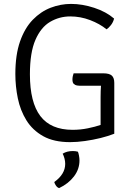

<svg xmlns="http://www.w3.org/2000/svg" viewBox="-20 -715 676 982"><path d="M494.5 -216.5Q494.5 -253 496.5 -276.5H387Q382.5 -276.5 373.8 -277.8Q365 -279 357.8 -285.5Q350.5 -292 350.5 -308.5Q350.5 -316.5 352.2 -325Q354 -333.5 356.5 -340H508Q539 -340 551.8 -328.5Q564.5 -317 564.5 -291V-31Q534 -19 494.8 -9.2Q455.5 0.5 414.8 6.2Q374 12 338.5 12Q255.5 12 201 -18.5Q146.5 -49 115.2 -99.5Q84 -150 71.2 -211.8Q58.5 -273.5 58.5 -336.5Q58.5 -434.5 82.5 -503Q106.5 -571.5 147.5 -613.8Q188.5 -656 239.2 -675.5Q290 -695 343.5 -695Q401 -695 462 -675Q523 -655 563.5 -620Q559 -601.5 547.5 -586.8Q536 -572 525 -565Q490 -593.5 440.8 -612.2Q391.5 -631 339.5 -631Q284 -631 236.8 -603.5Q189.5 -576 161.2 -511.2Q133 -446.5 133 -335Q133 -191.5 186.5 -121.2Q240 -51 351.5 -51Q391.5 -51 429.2 -58.8Q467 -66.5 494.5 -76ZM378.5 61Q381.5 67.5 384 80.8Q386.5 94 386.5 105.5Q386.5 150.5 358.2 187.5Q330 224.5 282.5 247Q273.5 244.5 266.8 235.2Q260 226 257.5 216Q313.5 176 313.5 123Q313.5 109.5 309.8 95.5Q306 81.5 300.5 71Q322 57.5 352.5 57.5Q367.5 57.5 378.5 61Z"/></svg>

Font: Signika Negative SC Light
Style: Regular
Weight: 300
Designer: Anna Giedryś
Foundry: Anna Giedryś
Version: Version 2.000; ttfautohint (v1.8.3) -l 8 -r 50 -G 200 -x 9 -